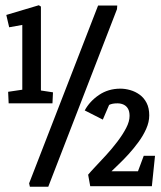

<svg xmlns="http://www.w3.org/2000/svg" viewBox="-20 -712 612 732"><path d="M13 -318 11 -362 65 -370V-617L15 -608L4 -655L128 -692L136 -687V-367L182 -360L180 -318ZM324 -2 316 -46Q325 -57 343.5 -76.5Q362 -96 384.5 -120.5Q407 -145 427.5 -172Q448 -199 461 -224Q474 -249 474 -270Q474 -287 468 -297.5Q462 -308 451.5 -313Q441 -318 428 -318Q417 -318 409.5 -316.5Q402 -315 396 -312L372 -256L303 -291Q322 -326 357.5 -350Q393 -374 439 -374Q457 -374 476.5 -368.5Q496 -363 512.5 -351Q529 -339 539 -319.5Q549 -300 549 -272Q549 -247 537.5 -221Q526 -195 508 -170.5Q490 -146 470.5 -124.5Q451 -103 433 -86Q415 -69 405 -59H506L528 -118H571L559 -2ZM94 0 91 -13 354 -691H427L426 -677L164 0Z"/></svg>

Font: Kreon
Style: Bold
Weight: 700
Designer: Julia Petretta
Foundry: Julia Petretta and Eli Heuer
Version: Version 2.002